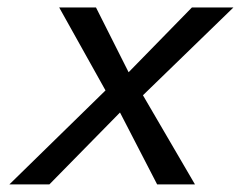

<svg xmlns="http://www.w3.org/2000/svg" viewBox="-20 -485 654 505"><path d="M4.7 0 265.3 -254.8H279L484.7 -465.3H593.9L344.4 -223.2H329.1L109.9 0ZM492.8 0H393.3L278 -223.2H270.9L135.7 -465.3H232.5L338.5 -254.8H344.1Z"/></svg>

Font: Intel One Mono Light
Style: Italic
Weight: 300
Italic angle: -16°
Monospace: yes
Designer: Fred Shallcrass
Foundry: Frere-Jones Type LLC
Version: Version 1.004